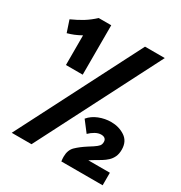

<svg xmlns="http://www.w3.org/2000/svg" viewBox="-165 -821 890 942"><g transform="rotate(30 280.0 -350.5)"><path d="M35 0 390 -693H502L147 0ZM316 0Q315 -7 314.5 -13.5Q314 -20 314 -26Q314 -64 336.5 -85.5Q359 -107 392 -128L417 -144Q435 -156 442 -164.5Q449 -173 449 -187Q449 -199 441.5 -205.5Q434 -212 420 -212Q404 -212 387 -202.5Q370 -193 356 -179L310 -239Q331 -264 364 -277Q397 -290 432 -290Q476 -290 510 -267.5Q544 -245 544 -198Q544 -174 536 -157Q528 -140 515 -128Q502 -116 486.5 -106.5Q471 -97 456 -88.5Q441 -80 428 -71H550V0ZM99 -421V-589Q77 -577 61 -570.5Q45 -564 24 -558L2 -624Q40 -641 68 -658.5Q96 -676 123 -701H194V-421Z"/></g></svg>

Font: Ubuntu Sans Mono
Style: Regular
Weight: 400
Monospace: yes
Designer: Dalton Maag Ltd
Foundry: Dalton Maag Ltd
Version: Version 1.006